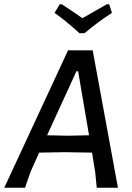

<svg xmlns="http://www.w3.org/2000/svg" viewBox="-36 -877 617 897"><path d="M474 -857 487 -817Q418 -772 359 -722H335Q275 -777 219 -817L243 -857H253Q330 -806 349 -792Q361 -799 463 -857ZM397 -642 515 0H416L409 -71L394 -164L264 -166L147 -164L107 -75L81 0H-16L282 -642ZM321 -544 184 -245 281 -243 380 -245 329 -544Z"/></svg>

Font: Alegreya Sans SC Medium
Style: Italic
Weight: 500
Italic angle: -7°
Designer: Juan Pablo del Peral
Foundry: Huerta Tipografica
Version: Version 2.007